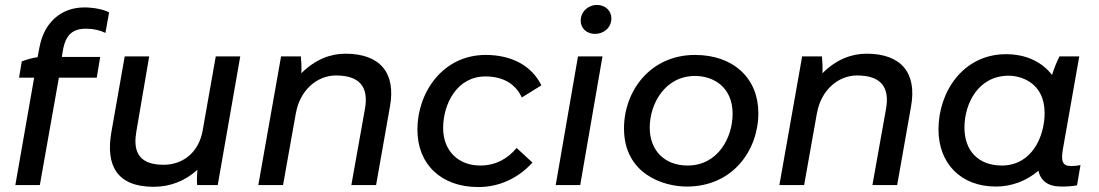

<svg xmlns="http://www.w3.org/2000/svg" viewBox="-20 -748 4441 776"><path d="M68 -500 57 -434H118L42 0H141L218 -434H371L385 -518H230L234 -543C245 -608 274 -632 328 -632C357 -632 384 -626 406 -615L421 -698C397 -711 354 -718 321 -718C227 -718 157 -657 139 -554L132 -517C111 -514 87 -507 68 -500Z M601 7C668 7 729 -17 778 -62C776 -41 775 -14 777 0H860L951 -520H852L799 -220C784 -134 721 -82 641 -82C528 -82 520 -151 531 -216L583 -520H484L430 -213C407 -81 451 7 601 7Z M1024 0H1124L1176 -292V-291C1192 -382 1260 -443 1338 -443C1433 -443 1471 -397 1455 -308L1400 0H1500L1556 -317C1581 -454 1516 -531 1376 -531C1316 -531 1254 -508 1198 -452C1199 -476 1198 -501 1196 -520H1116Z M1913 8C1996 8 2073 -26 2132 -91L2068 -150C2034 -109 1986 -79 1921 -79C1832 -79 1771 -139 1771 -230C1771 -327 1826 -439 1942 -439C2017 -439 2065 -406 2089 -354L2168 -403C2129 -483 2047 -526 1943 -526C1770 -526 1667 -375 1667 -224C1667 -84 1763 8 1913 8Z M2226 0H2325L2415 -520H2316ZM2385 -611C2420 -611 2451 -636 2451 -674C2451 -704 2427 -728 2393 -728C2357 -728 2327 -701 2327 -664C2327 -634 2351 -611 2385 -611Z M2756 6C2941 6 3045 -140 3045 -291C3045 -431 2945 -526 2789 -526C2609 -526 2502 -381 2502 -229C2502 -46 2659 6 2756 6ZM2759 -79C2666 -79 2606 -140 2606 -232C2606 -329 2668 -441 2789 -441C2864 -441 2941 -396 2941 -288C2941 -191 2881 -79 2759 -79Z M3130 0H3230L3282 -292V-291C3298 -382 3366 -443 3444 -443C3539 -443 3577 -397 3561 -308L3506 0H3606L3662 -317C3687 -454 3622 -531 3482 -531C3422 -531 3360 -508 3304 -452C3305 -476 3304 -501 3302 -520H3222Z M4269 6C4292 6 4312 5 4333 1L4347 -81C4334 -78 4322 -77 4308 -77C4275 -77 4267 -96 4276 -146L4342 -520H4262C4251 -498 4240 -471 4232 -445C4192 -497 4128 -529 4046 -529C3872 -529 3773 -376 3773 -225C3773 -88 3863 6 4005 6C4069 6 4129 -17 4177 -58C4186 -17 4216 6 4269 6ZM4057 -442C4105 -442 4202 -415 4202 -291C4202 -197 4151 -79 4029 -79C3936 -79 3878 -137 3878 -232C3878 -330 3934 -442 4057 -442Z"/></svg>

Font: Fixel Display Medium
Style: Italic
Weight: 500
Italic angle: -10°
Designer: AlfaBravo + MacPaw
Foundry: Kyrylo Tkachov, Marchela Mozhyna, Serhii Makarenko, Maria Weinstein, Zakhar Kryvoshyya
Version: Version 1.210;Glyphs 3.2 (3217)